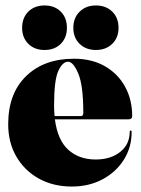

<svg xmlns="http://www.w3.org/2000/svg" viewBox="-20 -673 518 703"><path d="M464 -248Q464 -236 450 -236H181Q191 -159.5 230.5 -124.2Q270 -89 330 -89Q385.5 -89 420.2 -116.8Q455 -144.5 455 -191Q455 -195 458 -195Q462 -195 462 -190Q462 -133 433.2 -87.8Q404.5 -42.5 355 -16.2Q305.5 10 243 10Q175 10 122.5 -19Q70 -48 40 -99.5Q10 -151 10 -218Q10 -330.5 75.5 -394.2Q141 -458 251 -458Q316.5 -458 364.2 -430.5Q412 -403 438 -355.5Q464 -308 464 -248ZM178 -287Q178 -266.5 180 -248H276Q285 -248 285 -259Q285 -359.5 266.8 -403.2Q248.5 -447 229 -447Q209 -447 193.5 -413.2Q178 -379.5 178 -287ZM143 -490Q106.5 -490 83.8 -512.5Q61 -535 61 -571Q61 -608 83.8 -630.5Q106.5 -653 143 -653Q180 -653 202.5 -630.5Q225 -608 225 -571Q225 -535 202.5 -512.5Q180 -490 143 -490ZM331 -490Q294.5 -490 271.5 -512.5Q248.5 -535 248.5 -571Q248.5 -607.5 271.5 -630.2Q294.5 -653 331 -653Q368 -653 391 -630.5Q414 -608 414 -571Q414 -535 391 -512.5Q368 -490 331 -490Z"/></svg>

Font: Fraunces 144pt S000 Black
Style: Regular
Weight: 900
Version: Version 1.000; ttfautohint (v1.8.3)